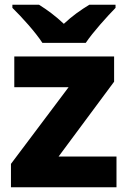

<svg xmlns="http://www.w3.org/2000/svg" viewBox="-20 -786 537 806"><path d="M158 -606H340C370 -651 430 -717 465 -753V-766H355C320 -745 283 -719 248 -686C213 -719 179 -744 144 -766H32V-753C70 -716 129 -651 158 -606ZM469 0V-129H226L459 -443V-549H40V-420H268L26 -98V0Z"/></svg>

Font: Noto Sans Ethiopic ExtraBold
Style: Regular
Weight: 800
Designer: Monotype Design Team
Foundry: Monotype Imaging Inc.
Version: Version 2.102